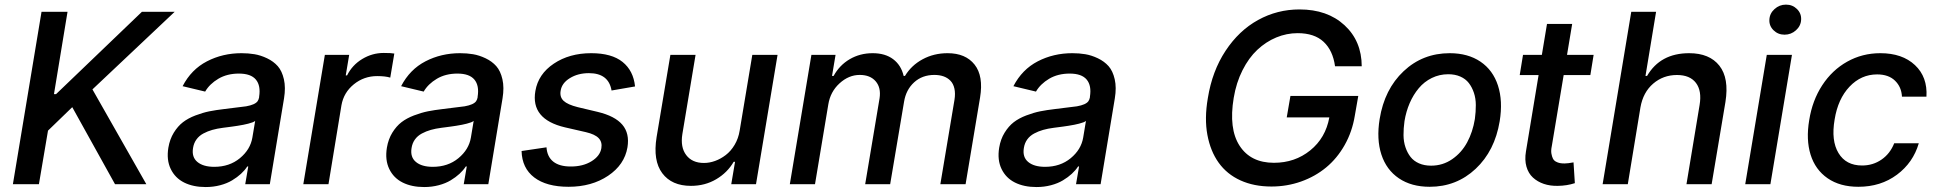

<svg xmlns="http://www.w3.org/2000/svg" viewBox="-20 -777 8174 810"><path d="M34.4 0 155.2 -727.3H264.9L207.7 -380H216.6L578.8 -727.3H717L370 -399.9L597.3 0H465.2L284.8 -324.9L182.5 -225.9L144.2 0Z M847.7 12.1Q795.1 12.1 756.9 -6.9Q718.8 -25.9 700.3 -64.1Q681.8 -102.3 690.3 -154.1Q696.4 -190 713.2 -217.3Q730.1 -244.7 751.8 -261.4Q773.4 -278.1 804.5 -290Q835.6 -301.8 863.3 -307.4Q891 -312.9 926.8 -317.1Q1009.6 -327.1 1018.5 -328.5Q1056.1 -335.2 1066.8 -350.1Q1071.4 -356.9 1073.2 -366.5V-369Q1080.6 -415.8 1059.5 -441.2Q1038.4 -466.6 987.9 -466.6Q938.2 -466.6 901.3 -444.8Q864.3 -422.9 845.5 -390.6L750.4 -413.4Q786.9 -484 853.2 -518.3Q919.4 -552.6 998.9 -552.6Q1027.7 -552.6 1053.6 -548.3Q1079.5 -544 1106.7 -531.1Q1133.9 -518.1 1151.8 -497.9Q1169.7 -477.6 1177.7 -442.6Q1185.7 -407.7 1178.3 -362.2L1118.3 0H1014.6L1027.3 -74.6H1023.1Q1012.4 -58.2 996.6 -43.7Q980.8 -29.1 959.3 -16.2Q937.9 -3.2 908.9 4.4Q880 12.1 847.7 12.1ZM883.9 -73.2Q947.8 -73.2 992 -109.6Q1036.2 -146 1044.7 -196.7L1056.5 -267Q1052.9 -263.8 1045.8 -261Q1038.7 -258.2 1027.3 -255.3Q1016 -252.5 1007.1 -250.7Q998.2 -248.9 982.8 -246.4Q967.3 -244 960.4 -243.1Q953.5 -242.2 937.9 -240.1Q922.2 -237.9 920.8 -237.9Q895.6 -234.7 875.7 -229Q855.8 -223.4 837.9 -213.8Q820 -204.2 808.8 -188.7Q797.6 -173.3 794.4 -152.7Q788 -114.3 812.7 -93.8Q837.4 -73.2 883.9 -73.2Z M1259.6 0 1350.5 -545.5H1453.1L1438.6 -458.8H1444.2Q1465.9 -502.5 1508.2 -528.1Q1550.4 -553.6 1598.7 -553.6Q1630.7 -553.6 1643.5 -551.1L1626.4 -449.6Q1605.5 -456 1571.4 -456Q1515.3 -456 1472.7 -421.3Q1430 -386.7 1420.5 -333.1L1365.8 0Z M1769.5 12.1Q1717 12.1 1678.8 -6.9Q1640.6 -25.9 1622.2 -64.1Q1603.7 -102.3 1612.2 -154.1Q1618.3 -190 1635.1 -217.3Q1652 -244.7 1673.7 -261.4Q1695.3 -278.1 1726.4 -290Q1757.5 -301.8 1785.2 -307.4Q1812.9 -312.9 1848.7 -317.1Q1931.5 -327.1 1940.3 -328.5Q1978 -335.2 1988.6 -350.1Q1993.3 -356.9 1995 -366.5V-369Q2002.5 -415.8 1981.4 -441.2Q1960.2 -466.6 1909.8 -466.6Q1860.1 -466.6 1823.2 -444.8Q1786.2 -422.9 1767.4 -390.6L1672.2 -413.4Q1708.8 -484 1775 -518.3Q1841.3 -552.6 1920.8 -552.6Q1949.6 -552.6 1975.5 -548.3Q2001.4 -544 2028.6 -531.1Q2055.8 -518.1 2073.7 -497.9Q2091.6 -477.6 2099.6 -442.6Q2107.6 -407.7 2100.1 -362.2L2040.1 0H1936.4L1949.2 -74.6H1945Q1934.3 -58.2 1918.5 -43.7Q1902.7 -29.1 1881.2 -16.2Q1859.7 -3.2 1830.8 4.4Q1801.8 12.1 1769.5 12.1ZM1805.8 -73.2Q1869.7 -73.2 1913.9 -109.6Q1958.1 -146 1966.6 -196.7L1978.3 -267Q1974.8 -263.8 1967.7 -261Q1960.6 -258.2 1949.2 -255.3Q1937.9 -252.5 1929 -250.7Q1920.1 -248.9 1904.7 -246.4Q1889.2 -244 1882.3 -243.1Q1875.4 -242.2 1859.7 -240.1Q1844.1 -237.9 1842.7 -237.9Q1817.5 -234.7 1797.6 -229Q1777.7 -223.4 1759.8 -213.8Q1741.8 -204.2 1730.6 -188.7Q1719.5 -173.3 1716.3 -152.7Q1709.9 -114.3 1734.6 -93.8Q1759.2 -73.2 1805.8 -73.2Z M2659.1 -412.3 2560 -395.2Q2547.6 -468.4 2464.5 -468.4Q2418.3 -468.4 2384.2 -447.4Q2350.1 -426.5 2345.2 -394.2Q2340.6 -367.9 2357.6 -351.7Q2374.6 -335.6 2417.6 -324.9L2501.4 -305Q2574.2 -287.6 2605.5 -250.9Q2636.7 -214.1 2627.1 -155.5Q2614.7 -82 2545.5 -35.5Q2476.2 11 2378.6 11Q2285.5 11 2233.8 -28.4Q2182.2 -67.8 2180.4 -139.9L2285.5 -155.5Q2288.4 -115.4 2314.3 -95Q2340.2 -74.6 2387.1 -74.6Q2438.9 -74.2 2475.3 -96.6Q2511.7 -119 2517 -152Q2521.3 -177.6 2505.7 -194.1Q2490.1 -210.6 2451.7 -219.5L2363.6 -239.7Q2218 -273.8 2238.6 -393.1Q2250.7 -464.5 2316.4 -508.5Q2382.1 -552.6 2474.1 -552.6Q2560.7 -552.6 2606.5 -515.6Q2652.3 -478.7 2659.1 -412.3Z M3100.5 -226.2 3153.8 -545.5H3260.3L3169.4 0H3065L3081 -94.5H3075.3Q3048.7 -48.7 3001.4 -20.8Q2954.2 7.1 2894.9 7.1Q2813.9 7.1 2774 -46.2Q2734 -99.4 2750 -198.5L2808.2 -545.5H2914.4L2858.7 -211.3Q2849.8 -155.9 2875 -122.7Q2900.2 -89.5 2949.9 -89.5Q2973 -89.5 2996.6 -98Q3020.2 -106.5 3041.7 -122.9Q3063.2 -139.2 3079.2 -166Q3095.2 -192.8 3100.5 -226.2Z M3312.1 0 3403.1 -545.5H3505L3490.1 -456.7H3496.8Q3521.7 -502.1 3564.8 -527.3Q3608 -552.6 3661.6 -552.6Q3714.5 -552.6 3748 -527.3Q3781.6 -502.1 3792.3 -456.7H3797.9Q3824.6 -501.1 3872 -526.8Q3919.4 -552.6 3977.6 -552.6Q4053.6 -552.6 4091.6 -504.4Q4129.6 -456.3 4114.7 -365.8L4053.6 0H3947.1L4006.7 -355.8Q4011 -382.8 4006.4 -403.4Q4001.8 -424 3989.7 -436.4Q3977.6 -448.9 3960.6 -454.9Q3943.5 -460.9 3921.9 -460.9Q3870.7 -460.9 3836.5 -429.7Q3802.2 -398.4 3794 -347.7L3735.4 0H3630L3690.7 -362.6Q3697.4 -407 3674.4 -433.9Q3651.3 -460.9 3606.9 -460.9Q3560.7 -460.9 3521.8 -425.4Q3483 -389.9 3474.4 -336.3L3418.3 0Z M4352.6 12.1Q4300.1 12.1 4261.9 -6.9Q4223.7 -25.9 4205.3 -64.1Q4186.8 -102.3 4195.3 -154.1Q4201.3 -190 4218.2 -217.3Q4235.1 -244.7 4256.7 -261.4Q4278.4 -278.1 4309.5 -290Q4340.6 -301.8 4368.3 -307.4Q4396 -312.9 4431.8 -317.1Q4514.6 -327.1 4523.4 -328.5Q4561.1 -335.2 4571.7 -350.1Q4576.3 -356.9 4578.1 -366.5V-369Q4585.6 -415.8 4564.5 -441.2Q4543.3 -466.6 4492.9 -466.6Q4443.2 -466.6 4406.2 -444.8Q4369.3 -422.9 4350.5 -390.6L4255.3 -413.4Q4291.9 -484 4358.1 -518.3Q4424.4 -552.6 4503.9 -552.6Q4532.7 -552.6 4558.6 -548.3Q4584.5 -544 4611.7 -531.1Q4638.8 -518.1 4656.8 -497.9Q4674.7 -477.6 4682.7 -442.6Q4690.7 -407.7 4683.2 -362.2L4623.2 0H4519.5L4532.3 -74.6H4528.1Q4517.4 -58.2 4501.6 -43.7Q4485.8 -29.1 4464.3 -16.2Q4442.8 -3.2 4413.9 4.4Q4384.9 12.1 4352.6 12.1ZM4388.8 -73.2Q4452.8 -73.2 4497 -109.6Q4541.2 -146 4549.7 -196.7L4561.4 -267Q4557.9 -263.8 4550.8 -261Q4543.7 -258.2 4532.3 -255.3Q4521 -252.5 4512.1 -250.7Q4503.2 -248.9 4487.7 -246.4Q4472.3 -244 4465.4 -243.1Q4458.5 -242.2 4442.8 -240.1Q4427.2 -237.9 4425.8 -237.9Q4400.6 -234.7 4380.7 -229Q4360.8 -223.4 4342.9 -213.8Q4324.9 -204.2 4313.7 -188.7Q4302.6 -173.3 4299.4 -152.7Q4293 -114.3 4317.6 -93.8Q4342.3 -73.2 4388.8 -73.2Z M5612.2 -497.5Q5603 -564.3 5563.9 -600.7Q5524.9 -637.1 5454.5 -637.1Q5408 -637.1 5364.3 -619Q5320.7 -600.9 5284.4 -566.9Q5248.2 -533 5221.8 -480.6Q5195.3 -428.3 5184.7 -364Q5163 -233.7 5209.7 -161.9Q5256.4 -90.2 5354.4 -90.2Q5442.8 -90.2 5507.6 -142.6Q5572.4 -195 5588.1 -281.6H5408.4L5424 -372.2H5710.2L5695.7 -289.4Q5684.7 -221.6 5652.9 -165.3Q5621.1 -109 5574.8 -70.7Q5528.4 -32.3 5468.9 -11.2Q5409.4 9.9 5343.8 9.9Q5270.2 9.9 5213.2 -16Q5156.2 -41.9 5121.4 -90.4Q5086.6 -138.8 5073.7 -207.9Q5060.7 -277 5075.6 -363.3Q5093.8 -476.9 5150.2 -562.5Q5206.7 -648.1 5287.5 -692.6Q5368.3 -737.2 5462.4 -737.2Q5579.9 -737.2 5652.2 -670.6Q5724.4 -604 5724.8 -497.5Z M6011.4 11Q5934.3 11 5881.6 -24.7Q5828.8 -60.4 5807.7 -125.2Q5786.6 -190 5800.4 -274.9Q5820.7 -400.6 5901.5 -476.6Q5982.2 -552.6 6095.9 -552.6Q6172.9 -552.6 6225.7 -516.9Q6278.4 -481.2 6299.5 -416.2Q6320.7 -351.2 6306.8 -265.6Q6286.2 -140.6 6205.4 -64.8Q6124.6 11 6011.4 11ZM6017.4 -78.1Q6066.8 -78.1 6106.4 -105.5Q6146 -132.8 6169.6 -176.5Q6193.2 -220.2 6202.1 -274.9Q6206.3 -305.8 6206.1 -333.8Q6206 -361.9 6198 -385.7Q6190 -409.4 6176.5 -426.8Q6163 -444.2 6140.8 -454Q6118.6 -463.8 6089.8 -463.8Q6052.6 -463.8 6020.4 -448Q5988.3 -432.2 5965.4 -404.8Q5942.5 -377.5 5927.2 -342.2Q5911.9 -306.8 5905.2 -266Q5900.9 -235.1 5901.1 -207.2Q5901.3 -179.3 5909.3 -155.7Q5917.3 -132.1 5930.8 -114.9Q5944.2 -97.7 5966.4 -87.9Q5988.6 -78.1 6017.4 -78.1Z M6703.1 -545.5 6689.3 -460.2H6576.7L6526.6 -160.2Q6522.7 -142 6525 -129.1Q6527.3 -116.1 6531.4 -108Q6535.5 -99.8 6543.9 -95.2Q6552.2 -90.6 6560.7 -89Q6569.2 -87.4 6580.6 -87.4Q6594.1 -87.4 6618.3 -92L6623.9 -4.3Q6590.2 6.7 6551.8 7.1Q6519.9 7.8 6493.1 -1.2Q6466.3 -10.3 6447.1 -27.9Q6427.9 -45.5 6419.7 -73.9Q6411.6 -102.3 6417.6 -138.1L6470.9 -460.2H6391.3L6405.2 -545.5H6484.7L6506.4 -676.1H6612.6L6590.9 -545.5Z M6900.6 -323.9 6847.3 0H6741.1L6861.9 -727.3H6966.6L6921.9 -456.7H6928.6Q6984.4 -552.6 7106.2 -552.6Q7192.1 -552.6 7233.7 -499.8Q7275.2 -447.1 7259.2 -346.9L7201 0H7094.8L7150.2 -334.2Q7160.2 -393.8 7134.8 -427.2Q7109.4 -460.6 7054.7 -460.6Q6996.8 -460.6 6954.4 -424.2Q6911.9 -387.8 6900.6 -323.9Z M7342.7 0 7433.6 -545.5H7539.8L7448.9 0ZM7508.5 -630.7Q7481.2 -630.7 7462.2 -649.3Q7443.2 -668 7444.6 -693.9Q7445.7 -720.2 7466.3 -738.8Q7486.9 -757.5 7514.6 -757.5Q7542.3 -757.5 7561.1 -738.8Q7579.9 -720.2 7578.5 -693.9Q7577.4 -668 7556.8 -649.3Q7536.2 -630.7 7508.5 -630.7Z M7820 11Q7742.2 11 7690.2 -25Q7638.1 -61.1 7618.4 -124.6Q7598.7 -188.2 7612.6 -270.2Q7625.7 -353 7667.4 -417.1Q7709.2 -481.2 7772.9 -516.9Q7836.6 -552.6 7912.6 -552.6Q8005.3 -552.6 8058.8 -502.3Q8112.2 -452.1 8107.2 -369.3H8003.9Q8001.8 -410.2 7974.6 -436.6Q7947.4 -463.1 7899.1 -463.1Q7831.7 -463.1 7782.7 -411.4Q7733.7 -359.7 7719.8 -272.7Q7704.5 -183.6 7736.2 -131.2Q7767.8 -78.8 7835.6 -78.8Q7881.4 -78.8 7917.6 -103.7Q7953.8 -128.6 7971.2 -172.6H8074.9Q8051.1 -90.9 7982.8 -40Q7914.4 11 7820 11Z"/></svg>

Font: Karasuma Gothic
Style: Medium Italic
Weight: 500
Italic angle: 9.39998°
Designer: Rasmus Andersson / Ryoko Nishizuka
Foundry: Genbu
Version: Version 1.00